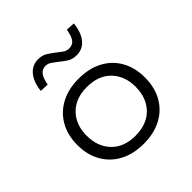

<svg xmlns="http://www.w3.org/2000/svg" viewBox="-194 -899 1064 1064"><g transform="rotate(-45 338.0 -366.5)"><path d="M339 8Q257 8 197.5 -24Q138 -56 105.5 -113.5Q73 -171 73 -248Q73 -324 105.5 -381.5Q138 -439 197.5 -471Q257 -503 338 -503Q420 -503 479.5 -471Q539 -439 571 -381.5Q603 -324 603 -248Q603 -171 571 -113.5Q539 -56 479.5 -24Q420 8 339 8ZM337 -56Q428 -56 479 -109Q530 -162 530 -248Q530 -333 479 -385.5Q428 -438 338 -438Q248 -438 197 -385.5Q146 -333 146 -248Q146 -162 197 -109Q248 -56 337 -56ZM194 -601 142 -603Q149 -667 179 -702.5Q209 -738 256 -738Q288 -738 311.5 -722.5Q335 -707 353 -693Q367 -682 383.5 -670Q400 -658 420 -658Q448 -658 462.5 -678Q477 -698 484 -741L536 -738Q529 -673 499.5 -637.5Q470 -602 423 -602Q389 -602 365.5 -618Q342 -634 325 -648Q310 -660 293.5 -671.5Q277 -683 258 -683Q231 -683 216 -662.5Q201 -642 194 -601Z"/></g></svg>

Font: Nunito Sans 7pt SemiExpanded Light
Style: Regular
Weight: 300
Width: 6
Designer: Vernon Adams
Foundry: Vernon Adams
Version: Version 3.101;gftools[0.9.27]